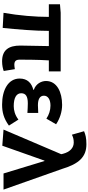

<svg xmlns="http://www.w3.org/2000/svg" viewBox="487 -1340 866 1881"><g transform="rotate(90 920.5 -399.0)"><path d="M580 14C620 14 654 6 675 -2L657 -111C639 -108 625 -106 615 -106C582 -106 564 -118 564 -158C564 -191 564 -337 571 -444H679V-560H104L21 -553V-444H145C145 -312 132 -152 105 0L253 8C268 -141 282 -303 282 -444H431C430 -342 426 -204 426 -164C426 -55 466 14 580 14Z M1004 14C1077 14 1139 -1 1210 -53L1151 -146C1106 -111 1058 -100 1019 -100C938 -100 893 -126 893 -173C893 -219 925 -238 992 -238C1022 -238 1053 -236 1086 -234V-340C1060 -338 1033 -337 1010 -337C948 -337 917 -358 917 -396C917 -437 957 -460 1014 -460C1059 -460 1103 -446 1142 -420L1197 -515C1142 -552 1074 -574 1007 -574C883 -574 773 -524 773 -416C773 -369 802 -316 859 -297V-292C794 -275 749 -235 749 -158C749 -46 861 14 1004 14Z M1407 12 1553 -401H1557L1679 0H1837L1634 -575C1585 -738 1517 -812 1393 -812C1330 -812 1299 -803 1265 -789L1299 -670C1322 -681 1342 -688 1376 -688C1427 -688 1468 -652 1486 -583L1490 -565L1249 0Z"/></g></svg>

Font: Noto Sans Mono CJK HK
Style: Bold
Weight: 700
Designer: Ryoko NISHIZUKA 西塚涼子 (kana, bopomofo & ideographs); Paul D. Hunt (Latin, Greek & Cyrillic); Sandoll Communications 산돌커뮤니
Foundry: Adobe
Version: Version 2.004;hotconv 1.0.118;makeotfexe 2.5.65603